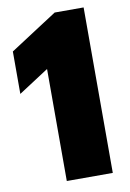

<svg xmlns="http://www.w3.org/2000/svg" viewBox="-85 -796 575 849"><g transform="rotate(-10 203.0 -371.5)"><path d="M145 0V-503L9.5 -415V-605.5L221.5 -743H351.5V0Z"/></g></svg>

Font: Encode Sans Semi Condensed Black
Style: Regular
Weight: 900
Width: 4
Designer: Multiple Designers
Foundry: Impallari Type
Version: Version 3.000; ttfautohint (v1.8.3) -l 8 -r 50 -G 200 -x 14 